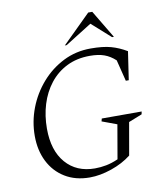

<svg xmlns="http://www.w3.org/2000/svg" viewBox="-93 -940 900 1029"><g transform="rotate(-10 356.5 -426.0)"><path d="M313 10Q235 10 178 -25Q121 -60 90.5 -121Q60 -182 60 -260Q60 -338 88 -411Q116 -484 167 -542.5Q218 -601 286.5 -635.5Q355 -670 436 -670Q503 -670 546 -658Q589 -646 631 -621L608 -467H592L563 -583Q535 -609 503 -620.5Q471 -632 425 -632Q354 -632 299 -604.5Q244 -577 206.5 -529Q169 -481 150 -419Q131 -357 131 -287Q131 -168 189.5 -100.5Q248 -33 348 -33Q379 -33 410 -39Q441 -45 475 -60L507 -245L426 -275L430 -290H647L644 -275L571 -246L540 -69Q494 -33 431.5 -11.5Q369 10 313 10ZM303 -710 457 -862H479L570 -710H560L458 -801L313 -710Z"/></g></svg>

Font: Spectral SC Light
Style: Italic
Weight: 300
Italic angle: -10°
Designer: Jean-Baptiste Levee
Foundry: Production Type
Version: Version 2.001